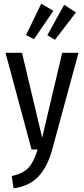

<svg xmlns="http://www.w3.org/2000/svg" viewBox="-20 -815 458 1047"><path d="M264 3Q239 94 190 147Q141 200 54 212L44 145Q107 131 136 99Q165 67 185 0H152L10 -527H100L210 -64L319 -527H408ZM271 -756 165 -601 122 -624 205 -795ZM394 -747 280 -598 238 -623 330 -789Z"/></svg>

Font: Fira Sans Compressed
Style: Regular
Weight: 400
Width: 1
Designer: bBox Type GmbH & Carrois Corporate GbR & Edenspiekermann AG
Foundry: bBox Type GmbH & Carrois Corporate GbR & Edenspiekermann AG
Version: Version 4.301